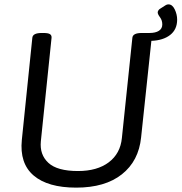

<svg xmlns="http://www.w3.org/2000/svg" viewBox="-20 -853 831 879"><path d="M329 6Q199 6 134 -49.5Q69 -105 80 -213L128 -680Q130 -702 171 -702H179Q201 -702 209 -696.5Q217 -691 216 -680L167 -206Q161 -145 201.5 -107.5Q242 -70 337 -70Q425 -70 478 -110Q531 -150 538 -221L586 -680Q588 -702 629 -702H664Q692 -702 707.5 -712Q723 -722 723 -741Q723 -760 712.5 -774Q702 -788 702 -796Q702 -801 705.5 -806Q709 -811 713 -813L738 -829Q744 -833 751 -833Q769 -833 780 -810Q791 -787 791 -763Q791 -718 759 -693Q727 -668 673 -666L626 -224Q615 -116 538 -55Q461 6 329 6Z"/></svg>

Font: Asap
Style: Italic
Weight: 400
Italic angle: -6°
Designer: Pablo Cosgaya
Foundry: Omnibus-Type
Version: Version 3.001; ttfautohint (v1.8.3)